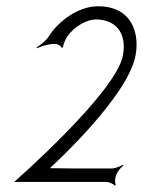

<svg xmlns="http://www.w3.org/2000/svg" viewBox="-20 -580 455 612"><path d="M97 -429 98 -426C109 -432 135 -440 152 -440H156C165 -440 175 -433 176 -428L181 -429C180 -435 189 -456 194 -463C218 -498 259 -518 285 -518C347 -518 385 -477 372 -404C351 -285 25 0 25 0H319C328 0 343 7 346 12L349 9C346 4 346 -12 350 -22C354 -33 366 -47 373 -52L372 -55C364 -50 347 -43 336 -43H248C225 -43 178 -43 139 -44C162 -65 382 -269 411 -398C426 -466 406 -560 292 -560C229 -560 166 -512 136 -465C127 -450 108 -436 97 -429Z"/></svg>

Font: Armata Saber
Style: RgIta
Weight: 400
Designer: Jasper
Foundry: Cannot Into Space Fonts
Version: Version 0.970